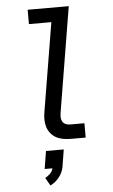

<svg xmlns="http://www.w3.org/2000/svg" viewBox="-64 -777 627 1066"><g transform="rotate(-5 250.0 -243.5)"><path d="M310 0Q288 0 267 -3.5Q246 -7 228 -16.5Q210 -26 197 -42Q184 -58 178 -77Q172 -96 171.5 -118Q171 -140 175 -161L257 -655H132V-735H361L264 -148Q262 -135 262.5 -122.5Q263 -110 269 -100Q275 -90 286 -85Q297 -80 310 -80H391V0ZM173 248 148 204Q163 196 176 183Q189 170 192 154H149L165 55H264L248 154Q245 168 238.5 182Q232 196 222 208.5Q212 221 199.5 231Q187 241 173 248Z"/></g></svg>

Font: Iosevka SS04 Medium Oblique
Style: Regular
Weight: 500
Italic angle: -9°
Monospace: yes
Designer: Belleve Invis
Foundry: Belleve Invis
Version: Version 19.0.0; ttfautohint (v1.8.4)